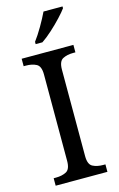

<svg xmlns="http://www.w3.org/2000/svg" viewBox="-139 -987 644 1043"><g transform="rotate(-15 183.5 -465.5)"><path d="M38 0V-42H51Q85 -42 109 -54.5Q133 -67 133 -114V-600Q133 -647 109 -659.5Q85 -672 51 -672H38V-714H329V-672H316Q282 -672 258 -659.5Q234 -647 234 -600V-114Q234 -67 258 -54.5Q282 -42 316 -42H329V0ZM132 -784Q154 -813 178.5 -855Q203 -897 219 -931H326V-921Q314 -904 287 -875Q260 -846 228.5 -817.5Q197 -789 170 -771H132Z"/></g></svg>

Font: Noto Serif Old Uyghur
Style: Regular
Weight: 400
Designer: Lewis McGuffie
Foundry: Google LLC
Version: Version 1.003; ttfautohint (v1.8.4.7-5d5b)